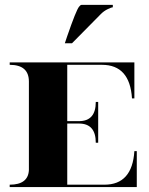

<svg xmlns="http://www.w3.org/2000/svg" viewBox="-20 -762 606 782"><path d="M244.1 -585.9 253.9 -615.2Q290 -719.7 301.8 -734.4Q307.6 -742.2 312.5 -742.2H439.5V-732.4Q434.6 -732.4 419.4 -725.1Q402.8 -717.3 390.1 -704.1L273.4 -585.9ZM19.5 -507.8H527.3V-361.3H517.6Q508.8 -498 395.5 -498H253.9V-268.6H301.8Q370.1 -268.6 370.1 -346.7H379.9V-180.7H370.1Q370.1 -258.8 301.8 -258.8H253.9V-9.8H405.3Q518.6 -9.8 527.3 -146.5H537.1V0H19.5V-9.8Q94.7 -9.8 97.7 -69.3V-429.7Q97.7 -498 19.5 -498Z"/></svg>

Font: spinweradC
Style: Bold
Weight: 700
Width: 7
Version: Version 0.3